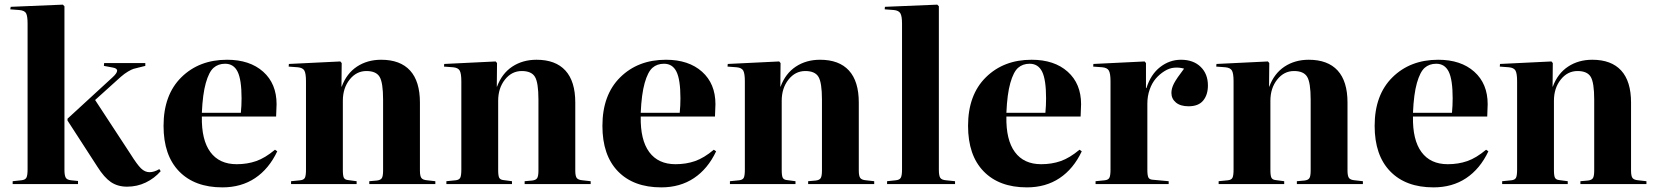

<svg xmlns="http://www.w3.org/2000/svg" viewBox="-20 -788 7087 822"><path d="M34.2 0V-12.2L70.8 -16.1Q87.4 -17.6 92.8 -26.9Q98.1 -36.1 98.1 -63V-687Q98.1 -718.8 91.8 -731Q85.4 -743.2 62 -745.1L23.9 -748L25.9 -758.8L249 -768.1L255.9 -761.2V-61Q255.9 -37.1 261.5 -27.3Q267.1 -17.6 285.2 -16.1L314 -13.2V0ZM523.9 11.2Q483.9 11.2 454.8 -8.5Q425.8 -28.3 397 -74.2L269 -272V-279.8L460.9 -456.1Q501.5 -492.7 461.9 -499L424.8 -505.9L425.8 -518.1H602.1V-505.9L574.2 -499Q559.6 -495.6 551.5 -493.2Q543.5 -490.7 528.3 -481.9Q513.2 -473.1 497.1 -459L387.2 -359.9L539.1 -127.9Q566.9 -83.5 583.7 -67.1Q600.6 -50.8 620.1 -50.8Q639.6 -50.8 662.1 -64L668 -55.2Q641.1 -24.4 604 -6.6Q566.9 11.2 523.9 11.2Z M932.1 14.2Q813.5 14.2 746.8 -54.4Q680.2 -123 680.2 -249Q680.2 -381.8 756.3 -457Q832.5 -532.2 952.1 -532.2Q1049.3 -532.2 1106.7 -481Q1164.1 -429.7 1164.1 -341.8Q1164.1 -329.1 1162.1 -289.1H844.2Q842.3 -189 880.6 -137Q918.9 -85 993.2 -85Q1038.6 -85 1076.9 -98.4Q1115.2 -111.8 1157.2 -147L1167 -140.1Q1131.3 -64.9 1072 -25.4Q1012.7 14.2 932.1 14.2ZM844.2 -305.2H1011.2Q1014.2 -335.4 1014.2 -367.2Q1014.2 -446.8 997.3 -481Q980.5 -515.1 943.8 -515.1Q914.1 -515.1 894.3 -497.6Q874.5 -480 861.1 -432.6Q847.7 -385.3 844.2 -305.2Z M1226.1 0V-12.2L1265.1 -16.1Q1280.3 -17.6 1285.2 -26.6Q1290 -35.6 1290 -62V-439.9Q1290 -473.1 1283.2 -485.6Q1276.4 -498 1254.9 -500L1215.8 -502.9L1216.8 -514.2L1437 -524.9L1442.9 -518.1L1441.9 -417H1442.9Q1463.9 -473.6 1508.3 -502.9Q1552.7 -532.2 1611.8 -532.2Q1693.4 -532.2 1735.6 -486.1Q1777.8 -439.9 1777.8 -349.1V-58.1Q1777.8 -34.2 1784.2 -25.9Q1790.5 -17.6 1809.1 -16.1L1843.8 -12.2V0H1561V-12.2L1593.8 -15.1Q1609.9 -17.1 1615 -25.9Q1620.1 -34.7 1620.1 -58.1V-361.8Q1620.1 -434.1 1605.2 -459Q1590.3 -483.9 1548.8 -483.9Q1505.9 -483.9 1476.8 -447.3Q1447.8 -410.6 1447.8 -356.9V-60.1Q1447.8 -35.6 1452.1 -27.1Q1456.5 -18.6 1469.7 -17.1L1506.8 -12.2V0Z M1891.1 0V-12.2L1930.2 -16.1Q1945.3 -17.6 1950.2 -26.6Q1955.1 -35.6 1955.1 -62V-439.9Q1955.1 -473.1 1948.2 -485.6Q1941.4 -498 1919.9 -500L1880.9 -502.9L1881.8 -514.2L2102.1 -524.9L2107.9 -518.1L2106.9 -417H2107.9Q2128.9 -473.6 2173.3 -502.9Q2217.8 -532.2 2276.9 -532.2Q2358.4 -532.2 2400.6 -486.1Q2442.9 -439.9 2442.9 -349.1V-58.1Q2442.9 -34.2 2449.2 -25.9Q2455.6 -17.6 2474.1 -16.1L2508.8 -12.2V0H2226.1V-12.2L2258.8 -15.1Q2274.9 -17.1 2280 -25.9Q2285.2 -34.7 2285.2 -58.1V-361.8Q2285.2 -434.1 2270.3 -459Q2255.4 -483.9 2213.9 -483.9Q2170.9 -483.9 2141.8 -447.3Q2112.8 -410.6 2112.8 -356.9V-60.1Q2112.8 -35.6 2117.2 -27.1Q2121.6 -18.6 2134.8 -17.1L2171.9 -12.2V0Z M2811 14.2Q2692.4 14.2 2625.7 -54.4Q2559.1 -123 2559.1 -249Q2559.1 -381.8 2635.3 -457Q2711.4 -532.2 2831.1 -532.2Q2928.2 -532.2 2985.6 -481Q3043 -429.7 3043 -341.8Q3043 -329.1 3041 -289.1H2723.1Q2721.2 -189 2759.5 -137Q2797.9 -85 2872.1 -85Q2917.5 -85 2955.8 -98.4Q2994.1 -111.8 3036.1 -147L3045.9 -140.1Q3010.3 -64.9 2950.9 -25.4Q2891.6 14.2 2811 14.2ZM2723.1 -305.2H2890.1Q2893.1 -335.4 2893.1 -367.2Q2893.1 -446.8 2876.2 -481Q2859.4 -515.1 2822.8 -515.1Q2793 -515.1 2773.2 -497.6Q2753.4 -480 2740 -432.6Q2726.6 -385.3 2723.1 -305.2Z M3105 0V-12.2L3144 -16.1Q3159.2 -17.6 3164.1 -26.6Q3168.9 -35.6 3168.9 -62V-439.9Q3168.9 -473.1 3162.1 -485.6Q3155.3 -498 3133.8 -500L3094.7 -502.9L3095.7 -514.2L3315.9 -524.9L3321.8 -518.1L3320.8 -417H3321.8Q3342.8 -473.6 3387.2 -502.9Q3431.6 -532.2 3490.7 -532.2Q3572.3 -532.2 3614.5 -486.1Q3656.7 -439.9 3656.7 -349.1V-58.1Q3656.7 -34.2 3663.1 -25.9Q3669.4 -17.6 3688 -16.1L3722.7 -12.2V0H3439.9V-12.2L3472.7 -15.1Q3488.8 -17.1 3493.9 -25.9Q3499 -34.7 3499 -58.1V-361.8Q3499 -434.1 3484.1 -459Q3469.2 -483.9 3427.7 -483.9Q3384.8 -483.9 3355.7 -447.3Q3326.7 -410.6 3326.7 -356.9V-60.1Q3326.7 -35.6 3331.1 -27.1Q3335.4 -18.6 3348.6 -17.1L3385.7 -12.2V0Z M3777.8 0V-12.2L3814.5 -16.1Q3831.1 -17.6 3836.4 -26.9Q3841.8 -36.1 3841.8 -63V-687Q3841.8 -718.8 3834.7 -731Q3827.6 -743.2 3806.6 -745.1L3767.6 -748L3768.6 -758.8L3992.7 -768.1L3999.5 -761.2V-61Q3999.5 -35.6 4005.6 -26.6Q4011.7 -17.6 4030.8 -16.1L4068.8 -12.2V0Z M4376.5 14.2Q4257.8 14.2 4191.2 -54.4Q4124.5 -123 4124.5 -249Q4124.5 -381.8 4200.7 -457Q4276.9 -532.2 4396.5 -532.2Q4493.7 -532.2 4551 -481Q4608.4 -429.7 4608.4 -341.8Q4608.4 -329.1 4606.4 -289.1H4288.6Q4286.6 -189 4325 -137Q4363.3 -85 4437.5 -85Q4482.9 -85 4521.2 -98.4Q4559.6 -111.8 4601.6 -147L4611.3 -140.1Q4575.7 -64.9 4516.4 -25.4Q4457 14.2 4376.5 14.2ZM4288.6 -305.2H4455.6Q4458.5 -335.4 4458.5 -367.2Q4458.5 -446.8 4441.7 -481Q4424.8 -515.1 4388.2 -515.1Q4358.4 -515.1 4338.6 -497.6Q4318.8 -480 4305.4 -432.6Q4292 -385.3 4288.6 -305.2Z M4670.4 0V-12.2L4709.5 -16.1Q4724.6 -17.6 4729.5 -26.9Q4734.4 -36.1 4734.4 -62V-439.9Q4734.4 -472.7 4727.5 -485.4Q4720.7 -498 4699.2 -500L4660.2 -502.9L4661.1 -514.2L4880.4 -524.9L4886.2 -518.1V-411.1H4888.2Q4906.7 -469.7 4947 -501Q4987.3 -532.2 5036.1 -532.2Q5088.9 -532.2 5120.1 -502Q5151.4 -471.7 5151.4 -421.9Q5151.4 -382.3 5131.3 -357.7Q5111.3 -333 5068.4 -333Q5033.7 -333 5014.4 -349.1Q4995.1 -365.2 4995.1 -390.1Q4995.1 -409.7 5006.3 -431.2Q5017.6 -452.6 5049.3 -494.1Q5029.3 -500 5007.8 -498.3Q4986.3 -496.6 4965.6 -483.6Q4944.8 -470.7 4928.5 -451.9Q4912.1 -433.1 4902.1 -404.8Q4892.1 -376.5 4892.1 -344.2V-61Q4892.1 -36.1 4897 -27.3Q4901.9 -18.6 4919.4 -18.1L4983.4 -12.2V0Z M5197.3 0V-12.2L5236.3 -16.1Q5251.5 -17.6 5256.3 -26.6Q5261.2 -35.6 5261.2 -62V-439.9Q5261.2 -473.1 5254.4 -485.6Q5247.6 -498 5226.1 -500L5187 -502.9L5188 -514.2L5408.2 -524.9L5414.1 -518.1L5413.1 -417H5414.1Q5435.1 -473.6 5479.5 -502.9Q5523.9 -532.2 5583 -532.2Q5664.6 -532.2 5706.8 -486.1Q5749 -439.9 5749 -349.1V-58.1Q5749 -34.2 5755.4 -25.9Q5761.7 -17.6 5780.3 -16.1L5814.9 -12.2V0H5532.2V-12.2L5564.9 -15.1Q5581.1 -17.1 5586.2 -25.9Q5591.3 -34.7 5591.3 -58.1V-361.8Q5591.3 -434.1 5576.4 -459Q5561.5 -483.9 5520 -483.9Q5477.1 -483.9 5448 -447.3Q5418.9 -410.6 5418.9 -356.9V-60.1Q5418.9 -35.6 5423.3 -27.1Q5427.7 -18.6 5440.9 -17.1L5478 -12.2V0Z M6117.2 14.2Q5998.5 14.2 5931.9 -54.4Q5865.2 -123 5865.2 -249Q5865.2 -381.8 5941.4 -457Q6017.6 -532.2 6137.2 -532.2Q6234.4 -532.2 6291.7 -481Q6349.1 -429.7 6349.1 -341.8Q6349.1 -329.1 6347.2 -289.1H6029.3Q6027.3 -189 6065.7 -137Q6104 -85 6178.2 -85Q6223.6 -85 6262 -98.4Q6300.3 -111.8 6342.3 -147L6352.1 -140.1Q6316.4 -64.9 6257.1 -25.4Q6197.8 14.2 6117.2 14.2ZM6029.3 -305.2H6196.3Q6199.2 -335.4 6199.2 -367.2Q6199.2 -446.8 6182.4 -481Q6165.5 -515.1 6128.9 -515.1Q6099.1 -515.1 6079.3 -497.6Q6059.6 -480 6046.1 -432.6Q6032.7 -385.3 6029.3 -305.2Z M6411.1 0V-12.2L6450.2 -16.1Q6465.3 -17.6 6470.2 -26.6Q6475.1 -35.6 6475.1 -62V-439.9Q6475.1 -473.1 6468.3 -485.6Q6461.4 -498 6439.9 -500L6400.9 -502.9L6401.9 -514.2L6622.1 -524.9L6627.9 -518.1L6627 -417H6627.9Q6648.9 -473.6 6693.4 -502.9Q6737.8 -532.2 6796.9 -532.2Q6878.4 -532.2 6920.7 -486.1Q6962.9 -439.9 6962.9 -349.1V-58.1Q6962.9 -34.2 6969.2 -25.9Q6975.6 -17.6 6994.1 -16.1L7028.8 -12.2V0H6746.1V-12.2L6778.8 -15.1Q6794.9 -17.1 6800 -25.9Q6805.2 -34.7 6805.2 -58.1V-361.8Q6805.2 -434.1 6790.3 -459Q6775.4 -483.9 6733.9 -483.9Q6690.9 -483.9 6661.9 -447.3Q6632.8 -410.6 6632.8 -356.9V-60.1Q6632.8 -35.6 6637.2 -27.1Q6641.6 -18.6 6654.8 -17.1L6691.9 -12.2V0Z"/></svg>

Font: Display Regular
Style: Bold
Weight: 700
Designer: Latin by Veronika Burian and Jose Scaglione. Greek by Irene Vlachou. Cyrillic by Vera Evstafieva.
Foundry: TypeTogether
Version: Version 3.002